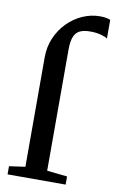

<svg xmlns="http://www.w3.org/2000/svg" viewBox="-92 -879 558 928"><g transform="rotate(10 186.5 -415.0)"><path d="M14 0V-40L92.5 -51V-588Q92.5 -640.5 111.8 -684.5Q131 -728.5 163.5 -761.2Q196 -794 237.2 -812Q278.5 -830 322 -830Q341.5 -830 353.8 -827.2Q366 -824.5 373 -821.5V-730Q362.5 -737.5 340 -743.5Q317.5 -749.5 288 -749.5Q256.5 -749.5 237 -740Q217.5 -730.5 208.5 -707.5Q199.5 -684.5 199.5 -644V-50.5L299 -40V0Z"/></g></svg>

Font: Merriweather 60pt Medium
Style: Regular
Weight: 500
Version: Version 2.100